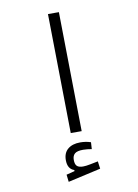

<svg xmlns="http://www.w3.org/2000/svg" viewBox="-103 -760 791 1099"><g transform="rotate(-10 293.0 -210.0)"><path d="M265.1 0 254.9 -693.4H318.4L328.6 0ZM205.1 272.9 200.2 230.5 248.5 218.3V211.9Q210.4 199.2 210.4 147.9Q210.4 106 236.8 84Q263.2 62 308.6 62Q341.8 62 370.1 71.8L367.7 111.3Q355.5 109.4 343.3 107.9Q331.1 106.4 317.9 106.4Q283.2 106.4 269.3 118.4Q255.4 130.4 255.4 154.3Q255.4 180.2 266.4 190.4Q277.3 200.7 302.2 200.7Q318.4 200.7 342.8 195.8Q367.2 190.9 389.6 186.5L395.5 230Z"/></g></svg>

Font: CaskaydiaCove NFP Light
Style: Regular
Weight: 300
Designer: Aaron Bell
Foundry: Saja Typeworks
Version: Version 2111.001; VTT 6.35;Nerd Fonts 3.1.1